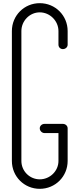

<svg xmlns="http://www.w3.org/2000/svg" viewBox="-20 -1190 502 1212"><path d="M231 -1170C133 -1170 55 -1092 55 -994V-174C55 -76 133 2 231 2C329 2 407 -76 407 -174V-380C407 -396 393 -408 377 -408H261C245 -408 231 -396 231 -380C231 -364 245 -350 261 -350H349V-174C349 -110 295 -58 231 -58C167 -58 115 -110 115 -174V-994C115 -1058 167 -1112 231 -1112C295 -1112 349 -1058 349 -994V-908C349 -892 361 -880 377 -880C393 -880 407 -892 407 -908V-994C407 -1092 329 -1170 231 -1170Z"/></svg>

Font: bauhaus_2017
Style: _regular
Weight: 400
Version: Version 1.0